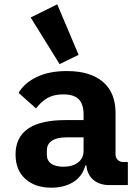

<svg xmlns="http://www.w3.org/2000/svg" viewBox="-20 -857 640 889"><path d="M487 0Q441 0 412.5 -24Q384 -48 380 -91H375Q362 -41 320 -14.5Q278 12 218 12Q142 12 97 -29Q52 -70 52 -142Q52 -301 284 -301H367V-327Q367 -374 345 -397Q323 -420 273 -420Q229 -420 199.5 -403Q170 -386 147 -355L66 -427Q93 -473 150 -500.5Q207 -528 290 -528Q397 -528 456 -478.5Q515 -429 515 -333V-141Q515 -127 525 -117Q535 -107 549 -107H572V0ZM367 -159V-221H288Q244 -221 220.5 -205.5Q197 -190 197 -160V-140Q197 -113 217.5 -99Q238 -85 274 -85Q315 -85 341 -104.5Q367 -124 367 -159ZM122 -776 245 -837 344 -603 256 -560Z"/></svg>

Font: iA Writer Quattro V
Style: Regular
Weight: 400
Designer: Mike Abbink, Paul van der Laan, Pieter van Rosmalen, Oliver Reichenstein
Foundry: Information Architects Inc.
Version: Version 2.000